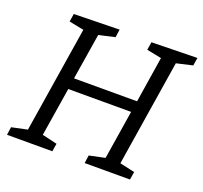

<svg xmlns="http://www.w3.org/2000/svg" viewBox="-121 -837 1030 976"><g transform="rotate(20 393.5 -349.0)"><path d="M11 0 17 -43 102 -61 193 -634 113 -650 120 -693 366 -698 360 -655 273 -635 233 -386H574L613 -634L533 -650L540 -693L787 -698L780 -655L693 -635L602 -61L683 -43L676 0H431L437 -43L522 -61L564 -325H224L182 -62L263 -43L256 0Z"/></g></svg>

Font: Bitter
Style: Italic
Weight: 400
Italic angle: -9°
Designer: Sol Matas, and Bitter project Authors
Foundry: Sol Matas
Version: Version 2.001